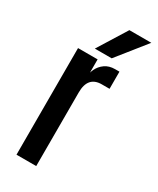

<svg xmlns="http://www.w3.org/2000/svg" viewBox="-171 -706 627 761"><g transform="rotate(30 142.5 -325.5)"><path d="M232.8 -489V-410.5H197.2Q134.2 -410.5 134.2 -337V-316.3H129.7V-401.5Q129.7 -422.1 139.2 -442.3Q148.6 -462.6 167.3 -475.8Q186 -489 213.1 -489ZM134.2 0H43.9V-487.9H133.5V-396.6L134.2 -396.9ZM102.6 -519.4 184.6 -651.2H285L179.7 -519.4Z"/></g></svg>

Font: Teko Variable Light
Style: Regular
Weight: 300
Designer: Manushi Parikh, Jonny Pinhorn
Foundry: Indian Type Foundry
Version: Version 3.000